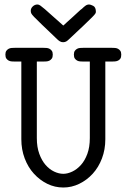

<svg xmlns="http://www.w3.org/2000/svg" viewBox="-20 -824 565 855"><path d="M117 -776Q117 -787 126 -795.5Q135 -804 147 -804Q153 -804 160 -799Q167 -794 180 -783Q193 -772 212 -754.5Q231 -737 261 -711H263Q267 -715 278.5 -725.5Q290 -736 303.5 -748Q317 -760 328.5 -771Q340 -782 345 -785Q353 -793 360.5 -798.5Q368 -804 377 -804Q383 -804 395 -798Q407 -792 407 -771Q407 -768 404.5 -763.5Q402 -759 390 -747Q378 -735 354 -712Q330 -689 287 -649Q282 -644 276 -640Q270 -636 261 -636Q253 -636 246.5 -640Q240 -644 235 -649Q191 -691 167 -714Q143 -737 132 -748.5Q121 -760 119 -765Q117 -770 117 -776ZM4 -581Q4 -592 8.5 -598Q13 -604 19 -607Q25 -610 32 -610.5Q39 -611 45 -611H174Q180 -611 187 -610.5Q194 -610 200 -607Q206 -604 210.5 -598Q215 -592 215 -581Q215 -569 210.5 -563Q206 -557 200 -554Q194 -551 187 -550.5Q180 -550 174 -550H144V-209Q144 -169 155 -139Q166 -109 183 -89.5Q200 -70 221 -60Q242 -50 262 -50Q281 -50 302 -60Q323 -70 340.5 -89.5Q358 -109 369 -139Q380 -169 380 -209V-550H350Q344 -550 337 -550.5Q330 -551 324 -554Q318 -557 313.5 -563Q309 -569 309 -581Q309 -592 313.5 -598Q318 -604 324 -607Q330 -610 337 -610.5Q344 -611 350 -611H479Q485 -611 492 -610.5Q499 -610 505 -607Q511 -604 515.5 -598Q520 -592 520 -581Q520 -569 516 -563Q512 -557 505.5 -554Q499 -551 492 -550.5Q485 -550 479 -550H449V-204Q449 -158 434 -118.5Q419 -79 393 -50.5Q367 -22 333 -5.5Q299 11 262 11Q224 11 190.5 -5.5Q157 -22 131 -50.5Q105 -79 90 -118.5Q75 -158 75 -204V-550H45Q39 -550 32 -550.5Q25 -551 19 -554Q13 -557 8.5 -563Q4 -569 4 -581Z"/></svg>

Font: CMU Typewriter Custom
Style: Regular
Weight: 500
Monospace: yes
Version: Version 0.7.0